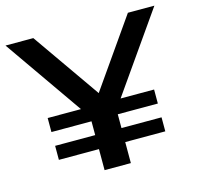

<svg xmlns="http://www.w3.org/2000/svg" viewBox="-103 -746 872 847"><g transform="rotate(-15 333.0 -322.0)"><path d="M423 -287H576V-223H393V-160H576V-96H393V0H273V-96H90V-160H273V-223H90V-287H242L-7 -644H120L336 -335L552 -644H673Z"/></g></svg>

Font: Montserrat Ace
Style: Bold
Weight: 600
Designer: Julieta Ulanovsky
Foundry: Julieta Ulanovsky
Version: Version 1